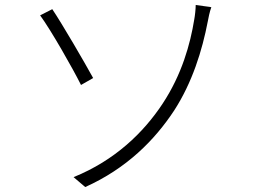

<svg xmlns="http://www.w3.org/2000/svg" viewBox="-20 -738 1040 775"><path d="M277 -23 324 17C491 -58 604 -172 683 -292C756 -405 796 -533 819 -653C821 -664 826 -690 833 -709L770 -718C770 -703 767 -674 764 -659C748 -560 714 -437 636 -319C560 -204 445 -91 277 -23ZM142 -676C186 -616 273 -463 307 -395L356 -423C322 -485 232 -640 191 -701L142 -676Z"/></svg>

Font: Genne Gothic Light
Style: Regular
Weight: 300
Designer: Ryoko NISHIZUKA (kana & ideographs); Paul D. Hunt (Latin, Greek & Cyrillic); Wenlong ZHANG (bopomofo); Sandoll Communica
Foundry: Adobe Systems Incorporated
Version: Version 1.004;PS 1.004;hotconv 16.6.51;makeotf.lib2.5.65220